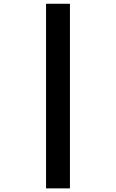

<svg xmlns="http://www.w3.org/2000/svg" viewBox="-20 -865 626 1036"><path d="M228.5 151.4H357.4V-844.7H228.5Z"/></svg>

Font: Cascadia Mono PL
Style: Bold Italic
Weight: 700
Italic angle: -10°
Monospace: yes
Designer: Aaron Bell
Foundry: Saja Typeworks
Version: Version 2404.023